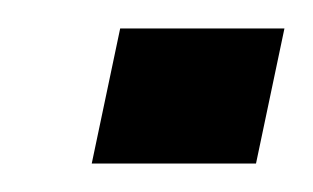

<svg xmlns="http://www.w3.org/2000/svg" viewBox="-20 -337 220 135"><path d="M44.5 -222H160L180 -317H64.5Z"/></svg>

Font: League Gothic SemiCondensed Italic
Style: Regular
Weight: 400
Width: 4
Designer: The League of Moveable Type
Version: Version 1.600; ttfautohint (v1.8.3)